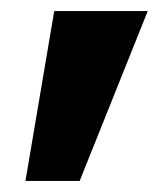

<svg xmlns="http://www.w3.org/2000/svg" viewBox="-20 -182 287 347"><path d="M78 -162H247L124 145H26Z"/></svg>

Font: HK Grotesk Black
Style: Regular
Weight: 900
Designer: Alfredo Marco Pradil
Foundry: Hanken Design Co.
Version: Version 3.001